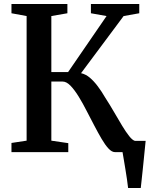

<svg xmlns="http://www.w3.org/2000/svg" viewBox="-20 -763 750 963"><path d="M622.5 180Q620.5 160.5 616.8 136Q613 111.5 609 86Q605 60.5 601 37.8Q597 15 594.5 -0.5L556 -56.5H710.5Q708.5 -38 706.2 -14Q704 10 701.2 36.5Q698.5 63 695.8 89.2Q693 115.5 690.5 139Q688 162.5 686 180ZM37.5 0V-46L113.5 -57.5V-682.5L37.5 -696.5V-743H318V-696.5L237.5 -682.5V-401.5H321.5L514.5 -682.5L436 -696.5V-743H678.5V-696.5L600 -682.5L386.5 -396Q410.5 -390.5 430.8 -373.2Q451 -356 470.2 -330.5Q489.5 -305 508 -273Q531 -237.5 552.2 -200.8Q573.5 -164 592.5 -132.5Q611.5 -101 627.8 -80.5Q644 -60 656.5 -56.5L695.5 -45.5V0H556.5Q541 0 524.2 -18Q507.5 -36 489.8 -66.2Q472 -96.5 453 -133Q434 -169.5 415 -206Q395.5 -244.5 374.8 -278.2Q354 -312 333.8 -333Q313.5 -354 294 -354H237.5V-57.5L322.5 -45V0Z"/></svg>

Font: Merriweather 48pt SemiBold
Style: Regular
Weight: 600
Version: Version 2.100